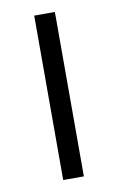

<svg xmlns="http://www.w3.org/2000/svg" viewBox="-68 -573 376 613"><g transform="rotate(-10 120.5 -266.5)"><path d="M154 0V-533H87V0Z"/></g></svg>

Font: Noto Kufi Arabic Light
Style: Regular
Weight: 300
Designer: Monotype Design Team, David Williams, Khaled Hosny
Foundry: Google LLC
Version: Version 2.109